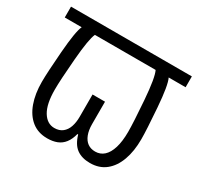

<svg xmlns="http://www.w3.org/2000/svg" viewBox="-154 -907 1165 1120"><g transform="rotate(30 429.0 -346.5)"><path d="M285 21Q223 21 180.5 -13Q138 -47 116 -108Q94 -169 94 -249Q94 -311 105.5 -456Q117 -601 136 -641H22V-714H836V-641H722Q742 -601 753 -456Q764 -311 764 -249Q764 -169 742 -108Q720 -47 677.5 -13Q635 21 573 21Q518 21 483 -4.5Q448 -30 431 -89H426Q416 -50 397 -25.5Q378 -1 350 10Q322 21 285 21ZM291 -52Q324 -52 345.5 -69Q367 -86 377 -115.5Q387 -145 387 -182V-333H471V-182Q471 -141 482.5 -111.5Q494 -82 515 -67Q536 -52 566 -52Q600 -52 624.5 -74Q649 -96 662.5 -140Q676 -184 676 -248Q676 -311 665 -456Q654 -601 634 -641H225Q206 -601 194 -456Q182 -311 182 -248Q182 -151 212 -101.5Q242 -52 291 -52Z"/></g></svg>

Font: sinhala15
Style: Book
Weight: 400
Designer: Jelle Bosma - Monotype Design Team
Foundry: Monotype Imaging Inc.
Version: Version 2.003